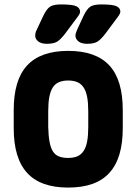

<svg xmlns="http://www.w3.org/2000/svg" viewBox="-20 -837 617 868"><path d="M535 -339Q535 -407 520 -457.5Q505 -508 474.5 -541Q444 -574 397.5 -590.5Q351 -607 288 -607Q226 -607 179.5 -590.5Q133 -574 102.5 -541Q72 -508 57 -457.5Q42 -407 42 -339V-258Q42 -190 57 -139.5Q72 -89 102.5 -55.5Q133 -22 179.5 -5.5Q226 11 288 11Q351 11 397.5 -5.5Q444 -22 474.5 -55.5Q505 -89 520 -139.5Q535 -190 535 -258ZM198 -263V-334Q198 -372 203 -398.5Q208 -425 218.5 -441.5Q229 -458 246.5 -465.5Q264 -473 288 -473Q313 -473 330 -465.5Q347 -458 358 -441.5Q369 -425 374 -398.5Q379 -372 379 -334V-263Q379 -225 374 -198Q369 -171 358 -154.5Q347 -138 330 -130.5Q313 -123 288 -123Q263 -123 246 -130Q229 -137 219 -153Q209 -169 204 -196Q199 -223 198 -263ZM256 -817Q222 -817 206.5 -807Q191 -797 176 -766L146 -702Q142 -695 140.5 -688Q139 -681 139 -676Q139 -661 152.5 -650Q166 -639 192 -639Q222 -639 238 -648.5Q254 -658 276 -687L331 -761Q342 -775 342 -784Q342 -800 325.5 -808.5Q309 -817 256 -817ZM438 -817Q404 -817 388.5 -807Q373 -797 358 -766L328 -701Q321 -685 321 -676Q321 -661 334.5 -650Q348 -639 374 -639Q404 -639 420 -648.5Q436 -658 458 -687L513 -761Q524 -775 524 -785Q524 -800 507.5 -808.5Q491 -817 438 -817Z"/></svg>

Font: Beiruti Black
Style: Regular
Weight: 900
Designer: Arlette Boutros
Foundry: Boutros
Version: Version 1.41